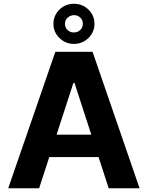

<svg xmlns="http://www.w3.org/2000/svg" viewBox="-20 -1003 788 1023"><path d="M371.1 -561 188.5 0H23.9L274.9 -727.1H473.1L723.6 0H559.1L377 -561ZM178.2 -166V-285.6H567.4V-166ZM374 -769Q329.1 -769 296.4 -800.8Q264.6 -832 264.6 -876Q264.6 -905.8 279.3 -930.2Q293.9 -954.1 318.8 -968.8Q342.8 -982.9 374 -982.9Q405.3 -982.9 429.2 -968.8Q454.1 -954.1 468.8 -930.2Q483.4 -905.8 483.4 -876Q483.4 -846.2 468.8 -822.3Q454.1 -798.3 429.2 -783.7Q404.3 -769 374 -769ZM374 -830.1Q393.6 -830.1 407.7 -843.3Q421.4 -856.4 421.4 -876.5Q421.4 -896 407.7 -909.2Q393.6 -922.4 374 -922.4Q354 -921.4 340.3 -908.7Q326.2 -896 326.2 -876Q326.2 -856.4 339.8 -843.3Q353.5 -829.6 374 -830.1Z"/></svg>

Font: My Font
Style: Bold
Weight: 500
Designer: Rasmus Andersson
Foundry: rsms
Version: Version 0.001